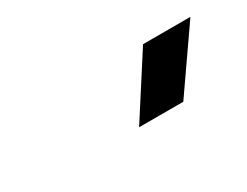

<svg xmlns="http://www.w3.org/2000/svg" viewBox="-35 -956 655 509"><g transform="rotate(-30 293.0 -702.0)"><path d="M286.6 -609.4H421.9L550.8 -794.9H405.8Z"/></g></svg>

Font: Cascadia Code NF
Style: Bold Italic
Weight: 700
Italic angle: -10°
Monospace: yes
Designer: Aaron Bell
Foundry: Saja Typeworks
Version: Version 2404.023